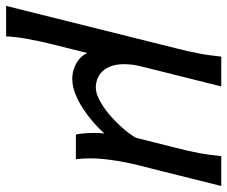

<svg xmlns="http://www.w3.org/2000/svg" viewBox="-91 -449 763 645"><g transform="rotate(90 290.5 -126.5)"><path d="M419.9 0Q417.5 -11.2 416 -27.3Q414.6 -43.5 414.6 -62Q414.6 -70.3 415 -78.9Q415.5 -87.4 416.5 -95.7Q400.4 -77.6 378.7 -58.6Q356.9 -39.6 332.5 -23.7Q308.1 -7.8 282.5 2.2Q256.8 12.2 233.4 12.2Q216.3 12.2 202.4 7.8Q188.5 3.4 177.2 -3.4Q166 -10.3 158.2 -19.3Q150.4 -28.3 146 -38.1L118.7 71.8Q111.3 100.6 106.4 123.8Q101.6 147 98.1 166.5Q94.7 186 92.8 202.6Q90.8 219.2 90.3 234.4H-12.2L129.9 -335Q135.7 -357.4 139.9 -376.2Q144 -395 147.5 -412.6Q150.9 -430.2 153.3 -448.5Q155.8 -466.8 158.2 -488.3H258.3Q244.1 -431.6 231.4 -380.4Q226.1 -358.4 220.2 -335.7Q214.4 -313 209.2 -292Q204.1 -271 199.5 -252.9Q194.8 -234.9 191.9 -222.7Q187.5 -205.6 185.5 -190.4Q183.6 -175.3 183.6 -162.1Q183.6 -137.2 189.9 -119.4Q196.3 -101.6 207 -89.8Q217.8 -78.1 232.2 -72.5Q246.6 -66.9 262.7 -66.9Q280.8 -66.9 304.4 -79.3Q328.1 -91.8 351.6 -111.3Q375 -130.9 396.2 -154.8Q417.5 -178.7 430.7 -201.2L464.4 -335Q470.2 -358.4 474.6 -377.2Q479 -396 482.2 -413.3Q485.4 -430.7 487.8 -448.5Q490.2 -466.3 492.7 -488.3H592.8L567.4 -386.7Q562 -365.2 556.4 -342.5Q550.8 -319.8 545.2 -297.4Q539.6 -274.9 534.2 -253.9Q528.8 -232.9 524.4 -215.3Q511.7 -164.1 505.9 -122.6Q500 -81.1 500 -46.4Q500 -21 502.9 0Z"/></g></svg>

Font: Andika New Basic
Style: Italic
Weight: 400
Italic angle: -14°
Designer: Victor Gaultney, Annie Olsen, Julie Remington, Don Collingsworth, Eric Hays
Foundry: SIL International
Version: Version 5.500